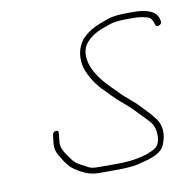

<svg xmlns="http://www.w3.org/2000/svg" viewBox="-60 -529 587 585"><g transform="rotate(-10 233.5 -236.5)"><path d="M466.6 -427 464.7 -436C456.8 -460.3 427.8 -469 390.3 -469H371.3C350 -469 324.2 -467.8 307.4 -461C275.5 -450 249.8 -439.8 227 -416C204.3 -389.1 203 -356.2 209.2 -330C218.9 -298 238.7 -269.6 261.3 -248C277.3 -232.2 290.5 -216.7 307.9 -203C326.4 -187.8 342.8 -171.5 357.8 -155C369 -142.7 383.9 -131.3 391.2 -115.5C397.5 -101.8 402.9 -61.7 379.8 -47C347.4 -28.3 304.5 -22 258.1 -22H204.1C184.6 -22 177.8 -23.3 163.4 -32C146 -40.5 132.4 -48.1 123.3 -62C113.1 -77.2 96.3 -94.7 98.5 -119L100.6 -137C101.6 -145.9 103.5 -154.1 93.3 -153C82.8 -151.9 83 -143.2 81.9 -134L80.2 -118C77.6 -98.8 84.7 -83.7 93.4 -71C102.1 -56.1 111.8 -41.3 126.2 -31C144.8 -18.4 167.7 -4 199.9 -4H253.9C276.8 -4 300.8 -5.1 321.1 -9C351.2 -17.5 398.6 -24.7 408.6 -59C423.5 -97.7 412.4 -124.3 396.8 -142C384.4 -158 372.2 -168.7 358.9 -183.5C341.4 -202.8 316.8 -218.3 299.2 -239C276.7 -260.5 253 -284.3 238 -312C227.1 -330.1 211 -376 239.5 -405C259.9 -426.9 281.7 -434.1 310.5 -444C325.7 -449.9 347.4 -451 367.1 -451H386.1C401.1 -451 412.5 -449.7 424 -446C440.5 -444.1 444.4 -431.4 447.7 -419C450.6 -408.4 469.5 -416.3 466.6 -427Z"/></g></svg>

Font: HoneyBee
Style: BLnIt
Weight: 100
Foundry: Cannot Into Space Fonts
Version: Version 0.89